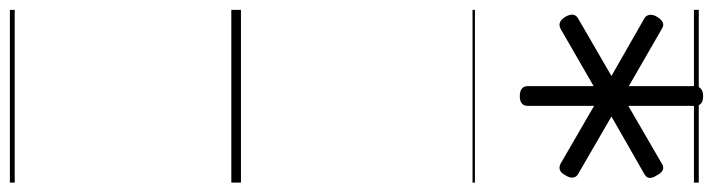

<svg xmlns="http://www.w3.org/2000/svg" viewBox="-560 -459 1477 398"><g transform="rotate(90 179.0 -259.5)"><path d="M179 -598Q158 -598 158 -615V-751L40 -683Q33 -679 26.5 -681Q20 -683 14 -693Q4 -711 18 -719L137 -788L18 -856Q12 -859 10.5 -866Q9 -873 14 -882Q20 -892 26.5 -894.5Q33 -897 40 -892L158 -824V-961Q158 -968 163 -973Q168 -978 179 -978Q199 -978 199 -961V-823L318 -892Q325 -897 331.5 -894.5Q338 -892 343 -882Q355 -864 340 -856L221 -788L340 -719Q346 -716 347.5 -709Q349 -702 343 -693Q338 -683 331.5 -681Q325 -679 318 -683L199 -752V-615Q199 -598 179 -598ZM0 449H358V459H0ZM0 -20H358V0H0ZM0 -505H358V-500H0ZM0 -969H358V-959H0Z"/></g></svg>

Font: Playwrite IT Trad Guides
Style: Regular
Weight: 400
Designer: Veronika Burian, José Scaglione
Foundry: TypeTogether
Version: Version 1.003